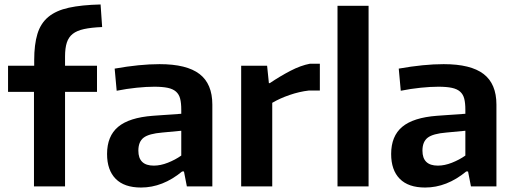

<svg xmlns="http://www.w3.org/2000/svg" viewBox="-20 -834 2303 859"><path d="M132 -423H16V-540H133V-565Q133 -635 147.5 -682.5Q162 -730 196.5 -758.5Q231 -787 288 -799.5Q345 -812 430 -814L437 -713Q388 -711 356 -704Q324 -697 305.5 -682.5Q287 -668 279 -643.5Q271 -619 271 -581V-540H414V-423H271V0H132Z M611 5Q536 5 497.5 -34Q459 -73 459 -145Q459 -225 508.5 -266.5Q558 -308 664 -316L791 -325V-343Q791 -373 786 -392.5Q781 -412 767.5 -424Q754 -436 730.5 -441Q707 -446 670 -446Q635 -446 591 -441.5Q547 -437 502 -428L493 -527Q605 -547 694 -547Q815 -547 872.5 -503Q930 -459 930 -366V0H816L803 -67H795Q708 5 611 5ZM668 -93Q698 -93 731 -106Q764 -119 791 -138V-249L706 -241Q646 -236 622.5 -218Q599 -200 599 -160Q599 -93 668 -93Z M1059 -540H1175L1183 -462H1187Q1233 -493 1279 -517Q1325 -541 1367 -549H1411V-429H1362Q1319 -424 1275.5 -409Q1232 -394 1198 -374V0H1059Z M1490 -808H1629V0H1490Z M1882 5Q1807 5 1768.5 -34Q1730 -73 1730 -145Q1730 -225 1779.5 -266.5Q1829 -308 1935 -316L2062 -325V-343Q2062 -373 2057 -392.5Q2052 -412 2038.5 -424Q2025 -436 2001.5 -441Q1978 -446 1941 -446Q1906 -446 1862 -441.5Q1818 -437 1773 -428L1764 -527Q1876 -547 1965 -547Q2086 -547 2143.5 -503Q2201 -459 2201 -366V0H2087L2074 -67H2066Q1979 5 1882 5ZM1939 -93Q1969 -93 2002 -106Q2035 -119 2062 -138V-249L1977 -241Q1917 -236 1893.5 -218Q1870 -200 1870 -160Q1870 -93 1939 -93Z"/></svg>

Font: Encode Sans Normal
Style: SemiBold
Weight: 600
Designer: Pablo Impallari, Andres Torresi
Foundry: Pablo Impallari, Andres Torresi
Version: Version 1.000; ttfautohint (v1.00) -l 8 -r 50 -G 200 -x 14 -